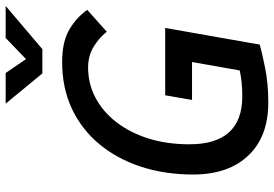

<svg xmlns="http://www.w3.org/2000/svg" viewBox="-162 -776 948 664"><g transform="rotate(-90 312.0 -444.0)"><path d="M288.6 9.8Q171.9 9.8 106.2 -59.1Q40.5 -127.9 40.5 -250.5Q40.5 -348.1 67.6 -430.7Q94.7 -513.2 145.5 -574.5Q196.3 -635.7 268.1 -669.4Q339.8 -703.1 429.7 -703.1Q499 -703.1 541.3 -678.5Q583.5 -653.8 609.9 -616.2L534.2 -548.8Q512.2 -576.2 481.4 -594.7Q450.7 -613.3 410.2 -613.3Q354 -613.3 305.7 -587.6Q257.3 -562 221.2 -515.1Q185.1 -468.3 165 -404.3Q145 -340.3 145 -263.2Q145 -80.1 311 -80.1Q360.8 -80.1 400.9 -89.1Q440.9 -98.1 466.8 -104.5L489.7 -19.5Q467.3 -13.2 412.1 -1.7Q356.9 9.8 288.6 9.8ZM388.2 -19.5 445.8 -346.7H547.4L489.7 -19.5ZM298.3 -253.9 314.5 -346.7H544.4L528.3 -253.9ZM390.1 -771.5 285.6 -898.4H391.6L443.4 -822.3H433.6L512.7 -898.4H623.5L474.1 -771.5Z"/></g></svg>

Font: Cascadia Mono NF
Style: Italic
Weight: 400
Italic angle: -10°
Monospace: yes
Designer: Aaron Bell
Foundry: Saja Typeworks
Version: Version 2404.023